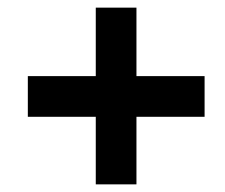

<svg xmlns="http://www.w3.org/2000/svg" viewBox="-20 -606 591 505"><path d="M231.9 -298.8V-121.1H338.9V-298.8H518.1V-405.8H338.9V-585.9H231.9V-405.8H53.2V-298.8Z"/></svg>

Font: OpenSans
Style: Bold Italic
Weight: 700
Italic angle: -12°
Foundry: Ascender Corporation
Version: Version 1.10; ttfautohint (v1.2) -l 8 -r 50 -G 200 -x 14 -D 